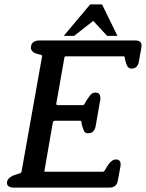

<svg xmlns="http://www.w3.org/2000/svg" viewBox="-20 -853 664 873"><path d="M467 -690 404 -758 317 -690H270L390 -833H444L514 -690ZM477 0H41Q28 0 19 -6Q10 -12 12 -27Q14 -35 19.5 -41Q25 -47 31 -50Q37 -54 43 -56Q49 -58 55 -60Q63 -63 70 -65Q77 -67 78 -73L171 -595Q173 -602 166.5 -603.5Q160 -605 153 -607Q139 -610 131 -616Q126 -621 122.5 -627Q119 -633 121 -642Q123 -656 133.5 -662.5Q144 -669 157 -669H596Q628 -669 623 -637L611 -571Q609 -559 601 -550Q593 -541 578 -541Q566 -541 559.5 -551.5Q553 -562 550 -577Q548 -584 547.5 -590.5Q547 -597 541 -597H280Q274 -597 273 -592L236 -382Q235 -375 243 -375H356Q362 -375 365 -381.5Q368 -388 373 -396Q380 -407 389.5 -419.5Q399 -432 414 -432Q429 -432 433.5 -422Q438 -412 436 -400L415 -280Q413 -267 405 -257Q397 -247 381 -247Q366 -247 361 -259.5Q356 -272 353 -283Q351 -290 350.5 -297Q350 -304 344 -304H231Q226 -304 224 -302.5Q222 -301 220 -295L182 -76Q181 -72 186 -72H446Q453 -72 456.5 -78.5Q460 -85 465 -93Q469 -98 472 -103.5Q475 -109 480 -114Q485 -119 491.5 -123.5Q498 -128 507 -128Q521 -128 525.5 -119Q530 -110 528 -98L516 -33Q511 0 477 0Z"/></svg>

Font: Jura
Style: Bold Italic
Weight: 700
Designer: Ed Merritt
Foundry: Ten by Twenty
Version: Version 1.007